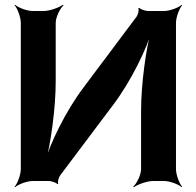

<svg xmlns="http://www.w3.org/2000/svg" viewBox="-20 -757 820 803"><path d="M551 -687 330 -392C255 -293 188 -155 165 -72L169 -71C192 -154 213 -302 213 -418V-661C213 -685 231 -722 246 -735L243 -737C227 -725 187 -711 163 -711H117C93 -711 56 -725 43 -737L41 -735C53 -722 67 -685 67 -661V-50C67 -26 53 11 41 24L43 26C56 14 93 0 117 0H185C194 0 216 7 220 13L224 11C219 5 226 -16 232 -24L453 -318C528 -417 595 -555 618 -638L614 -639C591 -556 570 -408 570 -292V-50C570 -26 552 11 537 24L540 26C556 14 596 0 620 0H666C690 0 727 14 740 26L742 24C730 11 716 -26 716 -50V-661C716 -685 730 -722 742 -735L740 -737C727 -725 690 -711 666 -711H598C589 -711 567 -718 563 -724L558 -722C563 -716 557 -695 551 -687Z"/></svg>

Font: Asimov
Style: EdgeWide
Weight: 500
Designer: Google
Version: Version 2.000980: 2014